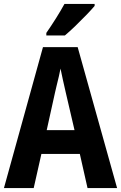

<svg xmlns="http://www.w3.org/2000/svg" viewBox="-20 -954 614 974"><path d="M424 0 385 -173H190L151 0H0L198 -715H374L574 0ZM314 -483Q306 -517 299.5 -547Q293 -577 287 -606Q284 -589 278.5 -566Q273 -543 267.5 -520.5Q262 -498 259 -484L217 -294H358ZM460 -924Q445 -906 418.5 -878.5Q392 -851 362.5 -822.5Q333 -794 309 -774H215V-787Q240 -823 264.5 -862Q289 -901 307 -934H460Z"/></svg>

Font: Noto Sans Malayalam Condensed
Style: Bold
Weight: 700
Width: 3
Designer: Jelle Bosma - Monotype Design Team
Foundry: Monotype Imaging Inc.
Version: Version 2.104; ttfautohint (v1.8.4.7-5d5b)